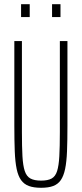

<svg xmlns="http://www.w3.org/2000/svg" viewBox="-20 -883 388 911"><path d="M175 8Q140 8 117 -0.5Q94 -9 80 -28.5Q66 -48 59 -81.5Q52 -115 50 -165.5Q48 -216 48 -286V-688H84V-256Q84 -187 86.5 -142Q89 -97 97.5 -71.5Q106 -46 124.5 -36Q143 -26 175 -26Q207 -26 225 -36Q243 -46 251 -71.5Q259 -97 261.5 -142Q264 -187 264 -256V-688H300V-286Q300 -216 298 -165.5Q296 -115 289 -81.5Q282 -48 268.5 -28.5Q255 -9 232.5 -0.5Q210 8 175 8ZM80 -802V-863H121V-802ZM227 -802V-863H267V-802Z"/></svg>

Font: Saira UltraCondensed Thin
Style: Regular
Weight: 250
Width: 1
Designer: Hector Gatti with collaboration of the Omnibus-Type team
Foundry: Omnibus-Type
Version: Version 1.101